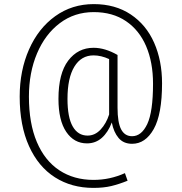

<svg xmlns="http://www.w3.org/2000/svg" viewBox="-20 -714 886 936"><path d="M770 -308Q770 -157 729.5 -85Q689 -13 624 -13Q582 -13 558 -41.5Q534 -70 525 -117Q507 -69 476.5 -42Q446 -15 404 -15Q341 -15 303 -71Q265 -127 265 -232Q265 -356 312.5 -418.5Q360 -481 436 -481Q492 -481 553 -446V-189Q553 -117 570.5 -83.5Q588 -50 624 -50Q670 -50 698 -109.5Q726 -169 726 -306Q726 -410 692.5 -488.5Q659 -567 594 -611Q529 -655 437 -655Q343 -655 271.5 -601Q200 -547 160.5 -453.5Q121 -360 121 -243Q121 -113 159.5 -22Q198 69 269 116Q340 163 436 163Q516 163 589 130L602 167Q560 184 522.5 193Q485 202 435 202Q329 202 248 150.5Q167 99 121.5 -1.5Q76 -102 76 -243Q76 -370 121.5 -473Q167 -576 249 -635Q331 -694 437 -694Q542 -694 617.5 -643.5Q693 -593 731.5 -505.5Q770 -418 770 -308ZM512 -156V-426Q473 -444 436 -444Q376 -444 342.5 -389Q309 -334 309 -232Q309 -142 334.5 -97.5Q360 -53 407 -53Q443 -53 470.5 -82.5Q498 -112 512 -156Z"/></svg>

Font: Fira Sans Extra Condensed ExtraLight
Style: Regular
Weight: 275
Width: 1
Designer: Carrois Corporate & Edenspiekermann AG
Foundry: Carrois Corporate GbR & Edenspiekermann AG
Version: Version 4.203